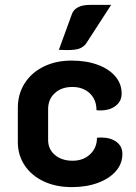

<svg xmlns="http://www.w3.org/2000/svg" viewBox="-20 -757 558 786"><path d="M53 -175V-315Q53 -372 81 -416Q109 -460 159 -484.5Q209 -509 273 -509Q333 -509 379.5 -492Q426 -475 452 -444.5Q478 -414 478 -374Q478 -343 454 -324Q430 -305 391 -305Q380 -305 375 -306Q375 -349 347.5 -375Q320 -401 276 -401Q232 -401 204.5 -376Q177 -351 177 -310V-184Q177 -146 205 -122.5Q233 -99 277 -99Q321 -99 349 -125.5Q377 -152 377 -193Q383 -194 394 -194Q433 -194 457 -176Q481 -158 481 -127Q481 -87 454.5 -56.5Q428 -26 381 -8.5Q334 9 274 9Q209 9 159 -14.5Q109 -38 81 -80Q53 -122 53 -175ZM275 -701Q281 -717 299 -727Q317 -737 349 -737H435L332 -578Q322 -565 306 -558.5Q290 -552 254 -552Q234 -552 221 -553Z"/></svg>

Font: K2D
Style: Bold
Weight: 700
Designer: Katatrad Aksorn Co.,Ltd.
Foundry: Cadson Demak Co.,Ltd.
Version: Version 1.000; ttfautohint (v1.6)